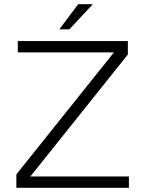

<svg xmlns="http://www.w3.org/2000/svg" viewBox="-20 -896 690 916"><path d="M263 -756H311L423 -876H353ZM595 0V-54H124.8L590 -636V-700H65V-646H523.4L58 -64V0Z"/></svg>

Font: Resamitz
Style: Regular
Weight: 500
Designer: gluk
Foundry: gluk
Version: Version 0.047